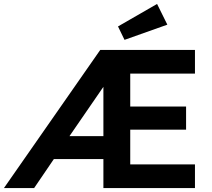

<svg xmlns="http://www.w3.org/2000/svg" viewBox="-23 -953 1074 973"><path d="M-3 0 485 -700H965V-580H637V-413H920V-296H637V-120H965V0H501V-147H250L150 0ZM501 -263V-513L329 -263ZM608 -751 575 -819 773 -933 825 -828Z"/></svg>

Font: Lexend SemiBold
Style: Regular
Weight: 600
Designer: Bonnie Shaver-Troup, Thomas Jockin
Foundry: Lexend
Version: Version 1.005; ttfautohint (v1.8.3)